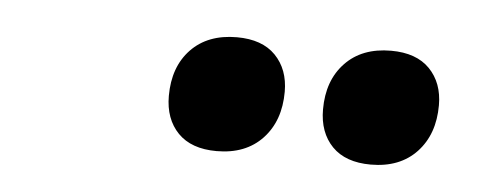

<svg xmlns="http://www.w3.org/2000/svg" viewBox="-26 -732 553 214"><g transform="rotate(5 250.0 -625.0)"><path d="M220.8 -560.8Q192.5 -560.8 177.5 -576.2Q162.5 -591.7 162.5 -617.5Q162.5 -650 181.2 -669.6Q200 -689.2 232.5 -689.2Q260.8 -689.2 275.8 -673.8Q290.8 -658.3 290.8 -633.3Q290.8 -600.8 272.1 -580.8Q253.3 -560.8 220.8 -560.8ZM393.3 -560.8Q365 -560.8 350 -576.2Q335 -591.7 335 -617.5Q335 -650 353.8 -669.6Q372.5 -689.2 405 -689.2Q433.3 -689.2 448.3 -673.8Q463.3 -658.3 463.3 -633.3Q463.3 -600.8 444.6 -580.8Q425.8 -560.8 393.3 -560.8Z"/></g></svg>

Font: Familjen Grotesk
Style: Bold Italic
Weight: 700
Italic angle: -9.46201°
Designer: Anders Wikstroem, Jonas Baeckman, Matilda Gysing, Kristian Moeller
Foundry: Familjen STHLM AB
Version: Version 2.002; ttfautohint (v1.8.4.7-5d5b)